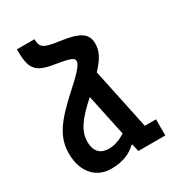

<svg xmlns="http://www.w3.org/2000/svg" viewBox="-185 -865 889 981"><g transform="rotate(-30 259.5 -375.0)"><path d="M345 0H505V-95H439L363 -454C415 -510 430 -545 430 -586C430 -646 390 -672 278 -687C188 -699 172 -711 172 -760H68C68 -646 88 -614 197 -597C290 -582 303 -573 303 -556C303 -540 290 -516 200 -436C81 -328 32 -262 32 -166C32 -51 98 10 182 10C253 10 299 -13 331 -44H336L346 -1ZM144 -170C144 -232 179 -283 269 -363L321 -118C284 -93 249 -85 223 -85C177 -85 144 -109 144 -170Z"/></g></svg>

Font: Noto Sans Armenian ExtraCondensed SemiBold
Style: Regular
Weight: 600
Width: 2
Designer: Monotype Design Team
Foundry: Monotype Imaging Inc.
Version: Version 2.008